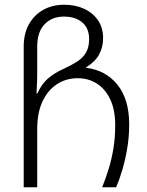

<svg xmlns="http://www.w3.org/2000/svg" viewBox="-20 -790 622 810"><path d="M80 0V-593Q80 -648 102 -687.5Q124 -727 162.5 -748.5Q201 -770 251 -770Q299 -770 336 -752.5Q373 -735 394 -703.5Q415 -672 415 -629Q415 -590 397.5 -559Q380 -528 343 -506V-504Q426 -494 475.5 -432.5Q525 -371 525 -266Q525 -212 516.5 -162.5Q508 -113 495.5 -71.5Q483 -30 470 0H411Q426 -37 438.5 -77.5Q451 -118 458.5 -164Q466 -210 466 -262Q466 -327 445 -371Q424 -415 388.5 -437.5Q353 -460 308 -460Q259 -460 220.5 -435Q182 -410 159.5 -362.5Q137 -315 137 -244V0ZM134 -396H138Q155 -435 182 -458.5Q209 -482 249 -500Q282 -515 306 -530.5Q330 -546 343 -568.5Q356 -591 356 -625Q356 -670 327.5 -695Q299 -720 249 -720Q199 -720 168 -687.5Q137 -655 137 -594V-474Q137 -462 136.5 -451Q136 -440 135.5 -427.5Q135 -415 134 -396Z"/></svg>

Font: Noto Sans Georgian Light
Style: Regular
Weight: 300
Version: Version 2.002